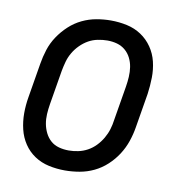

<svg xmlns="http://www.w3.org/2000/svg" viewBox="-66 -591 632 661"><g transform="rotate(10 250.0 -260.0)"><path d="M203 8Q174 8 146.5 2Q119 -4 96.5 -19Q74 -34 59 -56.5Q44 -79 37.5 -106Q31 -133 31 -161.5Q31 -190 36 -219L56 -339Q60 -364 68 -389Q76 -414 91 -436.5Q106 -459 126 -477.5Q146 -496 170 -507.5Q194 -519 219.5 -523.5Q245 -528 270 -528Q299 -528 326.5 -522Q354 -516 376.5 -501Q399 -486 414.5 -463.5Q430 -441 436.5 -414Q443 -387 442.5 -358.5Q442 -330 438 -301L418 -181Q414 -156 405.5 -131Q397 -106 382.5 -83.5Q368 -61 348 -42.5Q328 -24 304 -12.5Q280 -1 254 3.5Q228 8 203 8ZM204 -62Q220 -62 237 -65.5Q254 -69 269.5 -77.5Q285 -86 297.5 -99Q310 -112 319 -127.5Q328 -143 333 -159.5Q338 -176 340 -192L360 -312Q363 -330 364 -347.5Q365 -365 362.5 -381.5Q360 -398 352.5 -413Q345 -428 332.5 -438.5Q320 -449 304 -453.5Q288 -458 270 -458Q254 -458 236.5 -454.5Q219 -451 204 -442.5Q189 -434 176 -421Q163 -408 154 -392.5Q145 -377 140.5 -360.5Q136 -344 133 -328L113 -208Q110 -190 109 -172.5Q108 -155 111 -138.5Q114 -122 121.5 -107Q129 -92 141 -81.5Q153 -71 169.5 -66.5Q186 -62 204 -62Z"/></g></svg>

Font: Iosevka Term Curly Oblique
Style: Regular
Weight: 400
Italic angle: -9°
Designer: Belleve Invis
Foundry: Belleve Invis
Version: Version 32.3.0